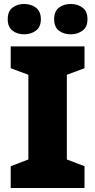

<svg xmlns="http://www.w3.org/2000/svg" viewBox="-20 -948 480 968"><path d="M34 0V-110L123 -144V-571L34 -604V-714H406V-604L317 -571V-144L406 -110V0ZM19 -851Q19 -891 43 -909.5Q67 -928 102 -928Q136 -928 161 -909.5Q186 -891 186 -851Q186 -812 161 -793.5Q136 -775 102 -775Q67 -775 43 -793.5Q19 -812 19 -851ZM253 -851Q253 -891 277 -909.5Q301 -928 337 -928Q371 -928 396 -909.5Q421 -891 421 -851Q421 -812 396 -793.5Q371 -775 337 -775Q301 -775 277 -793.5Q253 -812 253 -851Z"/></svg>

Font: Noto Sans Symbols Black
Style: Regular
Weight: 900
Version: Version 2.002